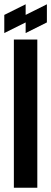

<svg xmlns="http://www.w3.org/2000/svg" viewBox="-25 -880 240 900"><path d="M-4.9 -810.1 95.2 -859.9V-810.1L194.8 -859.9V-774.9L95.2 -725.1V-774.9L-4.9 -725.1ZM40 0V-694.8H149.9V0Z"/></svg>

Font: Horta
Style: Regular
Weight: 600
Width: 3
Version: Version 0.11